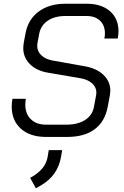

<svg xmlns="http://www.w3.org/2000/svg" viewBox="-20 -728 667 1032"><path d="M43 -155Q43 -177 47 -197H119Q116 -181 116 -165Q116 -116 146 -87Q176 -58 227 -58H338Q399 -58 438 -83.5Q477 -109 485 -154L497 -218Q498 -222 498 -231Q498 -259 475.5 -279.5Q453 -300 415 -307L240 -337Q177 -347 141 -383Q105 -419 105 -470Q105 -478 107 -494L117 -548Q131 -624 188 -666Q245 -708 332 -708H445Q525 -708 571 -668Q617 -628 617 -559Q617 -547 613 -521H541Q544 -536 544 -548Q544 -592 517.5 -617Q491 -642 445 -642H332Q274 -642 237 -617Q200 -592 191 -548L181 -494Q180 -489 180 -481Q180 -452 202 -431Q224 -410 261 -403L435 -372Q499 -361 536 -325.5Q573 -290 573 -241Q573 -234 571 -218L559 -154Q544 -74 488.5 -33Q433 8 342 8H227Q142 8 92.5 -36Q43 -80 43 -155ZM142 228 159 218Q194 196 213 170Q232 144 237 110L242 79H314L309 110Q300 165 272 204.5Q244 244 194 272L173 284Z"/></svg>

Font: Bai Jamjuree
Style: Italic
Weight: 400
Italic angle: -10°
Version: Version 1.000; ttfautohint (v1.6)